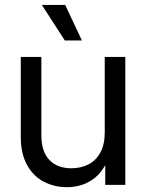

<svg xmlns="http://www.w3.org/2000/svg" viewBox="-20 -755 597 784"><path d="M253.4 9.3Q201.2 9.3 158.2 -13.4Q115.2 -36.1 90.1 -82Q64.9 -127.9 64.9 -196.3V-522.5H148.9V-202.1Q148.9 -136.2 181.4 -102.1Q213.9 -67.9 271.5 -67.9Q309.6 -67.9 340.3 -83.3Q371.1 -98.6 389.4 -131.6Q407.7 -164.6 407.7 -214.8V-522.5H491.7V0H409.7V-126.5H430.7Q405.3 -55.7 359.9 -23.2Q314.5 9.3 253.4 9.3ZM244.6 -589.8 150.9 -734.9H246.1L314.5 -589.8Z"/></svg>

Font: Inter 28pt
Style: Regular
Weight: 400
Designer: Rasmus Andersson
Foundry: rsms
Version: Version 4.001;git-66647c0bb